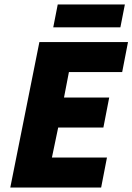

<svg xmlns="http://www.w3.org/2000/svg" viewBox="-20 -838 592 858"><path d="M26 0 156 -650H552L526 -516H288L266 -402H468L442 -268H240L212 -134H458L432 0ZM218 -716 238 -818H538L518 -716Z"/></svg>

Font: mr_Source Sans Pro
Style: Italic
Weight: 900
Italic angle: -11°
Designer: Paul D. Hunt
Foundry: Adobe Systems Incorporated
Version: Version 1.076;July 10, 2024;FontCreator 11.5.0.2430 64-bit